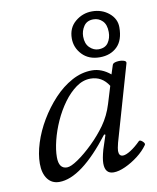

<svg xmlns="http://www.w3.org/2000/svg" viewBox="-77 -710 642 783"><g transform="rotate(-10 244.0 -318.0)"><path d="M106 13Q75 13 57.5 -10.5Q40 -34 40 -74Q40 -113 54.5 -159Q69 -205 95.5 -249.5Q122 -294 156.5 -331Q191 -368 231.5 -390Q272 -412 315 -412Q355 -412 391 -382L403 -419Q405 -427 420 -429.5Q435 -432 448.5 -428.5Q462 -425 459 -416L369 -103Q363 -79 363 -70Q363 -48 380 -48Q392 -48 412 -60.5Q432 -73 454 -95Q459 -99 469 -90Q479 -81 475 -75Q459 -52 433 -32Q407 -12 379.5 0.5Q352 13 331 13Q295 13 295 -30Q295 -50 305 -86L324 -144L319 -146Q197 13 106 13ZM147 -40Q163 -40 193 -60.5Q223 -81 256 -113Q289 -145 315 -181Q342 -219 356 -265L378 -337Q351 -380 303 -380Q272 -380 243.5 -359.5Q215 -339 191 -306Q167 -273 149.5 -234Q132 -195 122.5 -156.5Q113 -118 113 -88Q113 -40 147 -40ZM357 -459Q311 -459 284 -487.5Q257 -516 257 -554Q257 -598 287.5 -623.5Q318 -649 357 -649Q398 -649 427 -625Q456 -601 456 -566Q456 -512 428.5 -485.5Q401 -459 357 -459ZM357 -492Q385 -492 397.5 -510.5Q410 -529 410 -554Q410 -585 394.5 -600.5Q379 -616 357 -616Q330 -616 317 -596.5Q304 -577 304 -554Q304 -524 320.5 -508Q337 -492 357 -492Z"/></g></svg>

Font: Junicode SmExp
Style: Italic
Weight: 400
Width: 6
Italic angle: -11°
Designer: Peter S. Baker
Version: Version 2.205; ttfautohint (v1.8.4)